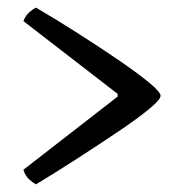

<svg xmlns="http://www.w3.org/2000/svg" viewBox="-20 -528 446 501"><path d="M74 -47Q66 -51 56 -60Q46 -69 41 -85L287 -276V-283L41 -473Q47 -488 57 -496.5Q67 -505 74 -508Q127 -477 183.5 -441Q240 -405 289 -371.5Q338 -338 368.5 -313Q399 -288 399 -278Q399 -268 368.5 -243Q338 -218 289 -185Q240 -152 183.5 -115.5Q127 -79 74 -47Z"/></svg>

Font: Texturina Medium 12pt Medium
Style: Regular
Weight: 500
Version: Version 1.002